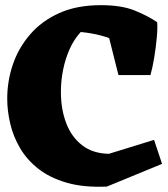

<svg xmlns="http://www.w3.org/2000/svg" viewBox="-20 -706 652 744"><path d="M394 17Q304 21 238.5 2Q173 -17 128.5 -52Q84 -87 57.5 -132.5Q31 -178 19.5 -227.5Q8 -277 8 -324Q8 -392 30 -456.5Q52 -521 97 -573Q142 -625 210 -655.5Q278 -686 371 -686Q451 -686 502.5 -665Q554 -644 589 -620L556 -467Q501 -513 438.5 -543.5Q376 -574 293 -582Q267 -554 250 -516Q233 -478 224.5 -435.5Q216 -393 216 -350Q216 -283 236.5 -229Q257 -175 298.5 -143Q340 -111 402 -110L577 -164L608 -71ZM439 -415 387 -622 589 -620Q591 -597 587.5 -559.5Q584 -522 577.5 -482.5Q571 -443 563 -415Z"/></svg>

Font: Eczar ExtraBold
Style: Regular
Weight: 800
Designer: Vaibhav Singh
Foundry: Rosetta Type Foundry
Version: Version 2.000